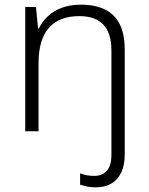

<svg xmlns="http://www.w3.org/2000/svg" viewBox="-20 -562 636 822"><path d="M389 240Q368 240 352 236.5Q336 233 323 229V180Q338 186 352.5 188.5Q367 191 384 191Q418 191 437.5 169Q457 147 457 99V-345Q457 -421 422 -457Q387 -493 320 -493Q233 -493 189 -442.5Q145 -392 145 -291V0H88V-532H134L143 -440H146Q161 -470 185.5 -493Q210 -516 245.5 -529Q281 -542 326 -542Q387 -542 429 -521.5Q471 -501 492.5 -458.5Q514 -416 514 -348V100Q514 145 499 176.5Q484 208 456.5 224Q429 240 389 240Z"/></svg>

Font: Noto Sans Symbols Light
Style: Regular
Weight: 300
Version: Version 2.002